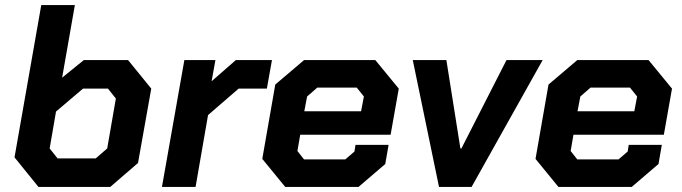

<svg xmlns="http://www.w3.org/2000/svg" viewBox="-20 -734 2680 754"><path d="M37 -116 142 -714H274L224 -429L309 -498H483L574 -386L522 -94L413 0H131ZM356 -112 401 -151 435 -347 404 -386H306L200 -296L175 -151L206 -112Z M704 -498H826L811 -415L906 -498H1048L1028 -386H917L797 -282L748 0H616Z M1010 -110 1061 -402 1174 -498H1454L1546 -386L1514 -205H1159L1148 -141L1174 -108H1336L1372 -139L1376 -165H1506L1493 -90L1388 0H1100ZM1398 -297 1409 -355 1381 -390H1226L1186 -355L1175 -297Z M1601 -498H1733L1788 -151H1792L1969 -498H2111L1832 0H1704Z M2083 -110 2134 -402 2247 -498H2527L2619 -386L2587 -205H2232L2221 -141L2247 -108H2409L2445 -139L2449 -165H2579L2566 -90L2461 0H2173ZM2471 -297 2482 -355 2454 -390H2299L2259 -355L2248 -297Z"/></svg>

Font: Chakra Petch
Style: Bold Italic
Weight: 700
Italic angle: -10°
Designer: Katatrad Aksorn Co.,Ltd.
Foundry: Cadson Demak Co.,Ltd.
Version: Version 1.000; ttfautohint (v1.6)